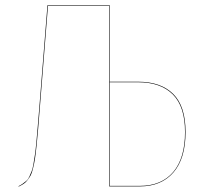

<svg xmlns="http://www.w3.org/2000/svg" viewBox="-20 -700 767 721"><path d="M499 -393.1Q584 -393.1 630.4 -347.2Q676.8 -301.3 676.8 -204.1Q676.8 -105 631.3 -52.5Q585.9 0 504.9 0H390.1V-678.2H160.2L129.9 -298.8Q125.5 -245.6 123.3 -216.6Q121.1 -187.5 117.4 -153.6Q113.8 -119.6 111.3 -103.8Q108.9 -87.9 104.2 -68.6Q99.6 -49.3 95.2 -41.5Q90.8 -33.7 83.7 -24.2Q76.7 -14.6 69.1 -9.8Q61.5 -4.9 49.8 1V-1Q59.6 -5.9 66.4 -11Q73.2 -16.1 79.6 -21.5Q85.9 -26.9 90.3 -37.1Q94.7 -47.4 98.6 -56.4Q102.5 -65.4 105.7 -84.7Q108.9 -104 111.3 -120.1Q113.8 -136.2 116.7 -167.7Q119.6 -199.2 121.8 -225.8Q124 -252.4 127.9 -299.8L158.2 -680.2H392.1V-393.1ZM504.9 -2Q585.9 -2 630.4 -54Q674.8 -106 674.8 -204.1Q674.8 -299.8 628.9 -345.5Q583 -391.1 499 -391.1H392.1V-2Z"/></svg>

Font: Fira Sans Compressed Two
Style: Regular
Weight: 100
Width: 1
Designer: Carrois Corporate & Edenspiekermann AG
Foundry: Carrois Corporate GbR & Edenspiekermann AG
Version: Version 4.203;PS 004.203;hotconv 1.0.88;makeotf.lib2.5.64775